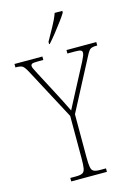

<svg xmlns="http://www.w3.org/2000/svg" viewBox="-146 -1001 746 1070"><g transform="rotate(-15 227.0 -465.5)"><path d="M127 0V-20H160Q185 -20 197 -26Q209 -32 212.5 -51Q216 -70 216 -108V-354L58 -651Q42 -681 31 -687.5Q20 -694 -5 -694H-9V-714H152V-694H120Q93 -694 86.5 -690Q80 -686 80 -678Q80 -670 87 -657.5Q94 -645 103 -626L165 -508Q182 -476 198 -444.5Q214 -413 229 -382Q237 -397 248.5 -419.5Q260 -442 277 -474L359 -630Q369 -650 372.5 -659.5Q376 -669 376 -677Q376 -685 369 -689.5Q362 -694 336 -694H291V-714H463V-694H459Q436 -694 425 -688Q414 -682 399 -652L244 -356V-108Q244 -70 247.5 -51Q251 -32 263 -26Q275 -20 300 -20H333V0ZM206 -784Q228 -824 248.5 -860.5Q269 -897 281 -931H325V-921Q315 -904 295 -877Q275 -850 252.5 -821.5Q230 -793 210 -771H206Z"/></g></svg>

Font: Noto Serif Ethiopic Condensed Thin
Style: Regular
Weight: 100
Width: 3
Designer: Monotype Design Team
Foundry: Monotype Imaging Inc.
Version: Version 2.102; ttfautohint (v1.8.4.7-5d5b)